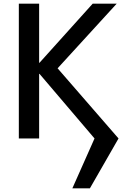

<svg xmlns="http://www.w3.org/2000/svg" viewBox="-20 -750 694 1040"><path d="M492 0 194 -350H192V0H82V-730H192V-410H194L482 -730H612L292 -380L622 0L467 270H372Z"/></svg>

Font: M PLUS 1p Medium
Style: Regular
Weight: 500
Version: Version 1.062